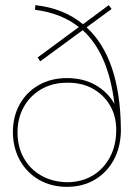

<svg xmlns="http://www.w3.org/2000/svg" viewBox="-20 -707 509 745"><path d="M240 18Q179 18 132 -9Q85 -36 58 -83.5Q31 -131 30 -193Q30 -255 56.5 -302.5Q83 -350 130.5 -377Q178 -404 240 -404Q303 -404 350.5 -377Q398 -350 424 -304Q401 -499 301 -590L136 -469L126 -484L286 -602Q218 -656 116 -669L117 -687Q227 -675 302 -613L402 -687L413 -672L316 -601Q446 -481 449 -209Q449 -206 449 -203Q449 -201 449 -200V-195Q447 -132 420 -84Q393 -36 346.5 -9Q300 18 240 18ZM240 0Q296 0 339 -25.5Q382 -51 406.5 -97Q431 -143 431 -203Q431 -257 406.5 -298.5Q382 -340 339 -363.5Q296 -387 240 -386Q184 -386 140.5 -361Q97 -336 72.5 -292.5Q48 -249 48 -193Q48 -137 72.5 -93.5Q97 -50 140.5 -25.5Q184 -1 240 0Z"/></svg>

Font: Grandiflora One
Style: Regular
Weight: 400
Designer: Haesung Cho
Foundry: JAMO
Version: Version 1.000; ttfautohint (v1.8.4.7-5d5b);gftools[0.9.28]